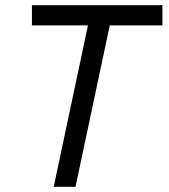

<svg xmlns="http://www.w3.org/2000/svg" viewBox="-20 -720 652 740"><path d="M187 0 319 -622H103V-700H606V-622H403L271 0Z"/></svg>

Font: Space Mono
Style: Italic
Weight: 400
Italic angle: -12°
Monospace: yes
Designer: Colophon Foundry + Benjamin Critton
Foundry: Colophon Foundry & Benjamin Critton
Version: Version 1.003; ttfautohint (v1.8.4.7-5d5b)